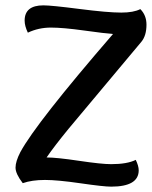

<svg xmlns="http://www.w3.org/2000/svg" viewBox="-20 -687 569 717"><path d="M142 -667Q172 -667 277 -653.5Q382 -640 433 -640Q479 -640 504 -653Q527 -630 527 -595Q527 -554 508 -531L236 -206Q182 -140 154 -99Q191 -99 275 -86.5Q359 -74 395 -74Q455 -74 487 -90Q498 -67 498 -51Q498 10 395 10Q367 10 281 -2.5Q195 -15 148 -15Q99 -15 65 -3Q38 -38 38 -61Q38 -84 56 -119Q115 -228 402 -560Q374 -562 294.5 -573Q215 -584 170 -584Q124 -584 84 -565Q72 -590 72 -610Q72 -667 142 -667Z"/></svg>

Font: Overlock
Style: Bold Italic
Weight: 700
Designer: Dario Muhafara
Foundry: Dario Manuel Muhafara
Version: Version 1.002